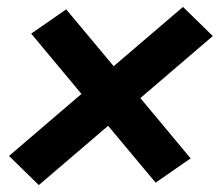

<svg xmlns="http://www.w3.org/2000/svg" viewBox="-20 -617 640 554"><path d="M92 -83 6 -167 215 -346 70 -520 171 -590 308 -426 508 -597 594 -513 385 -334 530 -160 429 -90 292 -254Z"/></svg>

Font: Iosevka Slab XBdEx
Style: Italic
Weight: 800
Width: 7
Italic angle: -9°
Monospace: yes
Designer: Belleve Invis
Foundry: Belleve Invis
Version: Version 11.1.1; ttfautohint (v1.8.3)